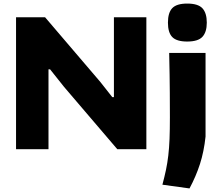

<svg xmlns="http://www.w3.org/2000/svg" viewBox="-20 -837 1232 1077"><path d="M1030 -604Q971 -604 946.5 -629Q922 -654 922 -710Q922 -766 946.5 -791.5Q971 -817 1030 -817Q1091 -817 1115.5 -790.5Q1140 -764 1140 -710Q1140 -657 1115.5 -630.5Q1091 -604 1030 -604ZM891 199Q903 154 911 116Q919 78 924 35.5Q929 -7 931 -58Q933 -109 933 -179Q933 -224 932.5 -316Q932 -408 929 -540H1133V-71Q1124 14 1101.5 83.5Q1079 153 1043 220ZM70 -740H233L543 -377L610 -292H619V-740H801V0H638L339 -350L261 -448H252V0H70Z"/></svg>

Font: Encode Sans Wide
Style: ExtraBold
Weight: 800
Designer: Pablo Impallari, Andres Torresi
Foundry: Pablo Impallari, Andres Torresi
Version: Version 1.000; ttfautohint (v1.00) -l 8 -r 50 -G 200 -x 14 -